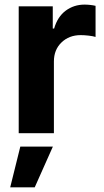

<svg xmlns="http://www.w3.org/2000/svg" viewBox="-20 -573 449 826"><path d="M60.5 0V-545.9H207V-450.2H212.9Q227.5 -501 262.7 -527.1Q297.9 -553.2 343.8 -553.2Q355 -553.2 368.2 -551.8Q381.3 -550.3 391.1 -547.9V-414.1Q380.4 -417.5 361.6 -419.7Q342.8 -421.9 327.1 -421.9Q277.3 -421.9 244.6 -390.4Q211.9 -358.9 211.9 -308.6V0ZM23.9 232.9 67.4 57.6H207.5L129.4 232.9Z"/></svg>

Font: Konkhmer Sleokchher
Style: Regular
Weight: 400
Designer: Suon May Sophanith
Version: Version 1.000; ttfautohint (v1.8.4.7-5d5b);gftools[0.9.23]